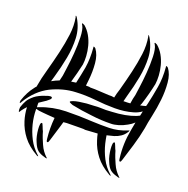

<svg xmlns="http://www.w3.org/2000/svg" viewBox="-89 -558 627 639"><g transform="rotate(15 224.0 -238.5)"><path d="M102 -38Q99 -46 95.5 -58Q92 -70 90 -81Q88 -85 85 -96Q82 -107 80 -107Q76 -107 74.5 -100Q73 -93 73 -82.5Q73 -72 74.5 -60.5Q76 -49 79 -41Q85 -21 93.5 -13Q102 -5 116 0Q122 3 125 3Q126 3 125.5 1.5Q125 0 124 0Q117 -8 111.5 -17Q106 -26 102 -38ZM352 -38Q349 -46 345.5 -58Q342 -70 340 -81Q338 -85 335 -96Q332 -107 330 -107Q326 -107 324.5 -100Q323 -93 323 -82.5Q323 -72 324.5 -60.5Q326 -49 329 -41Q335 -21 343.5 -13Q352 -5 366 0Q372 3 375 3Q376 3 375.5 1.5Q375 0 374 0Q367 -8 361.5 -17Q356 -26 352 -38ZM272 -98Q278 -70 294 -45Q310 -20 340 1Q342 3 345 3.5Q348 4 344 0Q325 -20 315 -44.5Q305 -69 301 -95Q299 -109 298 -123Q311 -125 323 -127Q350 -133 363 -150Q368 -156 368 -157Q368 -159 363 -157Q331 -147 300 -149Q270 -151 241 -155Q194 -162 147 -165Q101 -168 56 -155L50 -153Q50 -162 51 -169L71 -180Q74 -181 82 -187Q90 -192 90 -196Q90 -200 83 -200Q76 -200 67 -197Q57 -195 47 -191Q37 -187 31 -183Q15 -172 9 -163Q2 -153 -4 -139L-5 -131Q-5 -123 -4 -123Q-1 -123 -1 -125L2 -129Q11 -139 18 -145Q17 -121 22 -98Q28 -70 44 -45Q60 -20 90 1Q92 3 95 3.5Q98 4 94 0Q75 -20 65 -44.5Q55 -69 51 -94.5Q47 -120 49 -146V-147H51Q56 -145 59 -144L74 -141Q81 -140 91 -138L116 -134Q109 -97 110 -60Q110 -57 110.5 -53.5Q111 -50 114 -50Q116 -50 117 -52Q118 -54 120 -58Q130 -82 143 -115Q146 -122 148 -128H160L200 -125L212 -124Q217 -124 225 -122L267 -121H268Q269 -111 272 -98ZM372 -160Q358 -111 360 -60Q360 -57 360.5 -53.5Q361 -50 364 -50Q366 -50 367 -52Q368 -54 370 -58Q380 -82 393 -114.5Q406 -147 415 -179Q419 -197 428 -225.5Q437 -254 443 -284.5Q449 -315 449 -344.5Q449 -374 437 -393Q433 -397 431 -397Q429 -397 430 -393Q430 -355 421.5 -322.5Q413 -290 403 -259Q402 -255 400 -251Q391 -249 380 -248Q382 -251 384 -255Q400 -293 411 -330Q414 -343 414.5 -360Q415 -377 412 -395Q409 -413 401.5 -429.5Q394 -446 382 -458Q376 -462 375 -462Q371 -462 375 -456Q381 -443 379.5 -415.5Q378 -388 373 -358.5Q368 -329 362.5 -305.5Q357 -282 356 -277Q351 -264 347 -246Q337 -246 327 -247H323Q326 -257 330 -267Q344 -303 354 -338.5Q364 -374 365.5 -408.5Q367 -443 351 -476Q348 -481 347 -481Q346 -481 346 -479.5Q346 -478 347 -477Q350 -447 343 -415Q336 -383 325 -349.5Q314 -316 301 -281Q294 -265 290 -251Q280 -254 271 -254L221 -261L210 -262Q205 -262 200 -264L189 -265Q191 -274 193 -285Q199 -315 199 -344.5Q199 -374 187 -393Q183 -397 181 -397Q179 -397 180 -393Q180 -355 172 -323Q164 -294 155 -266Q147 -266 138 -265Q151 -298 161 -330Q164 -343 164.5 -360Q165 -377 162 -395Q159 -413 151.5 -429.5Q144 -446 132 -458Q126 -462 125 -462Q121 -462 125 -456Q131 -443 129.5 -415.5Q128 -388 123 -358.5Q118 -329 112.5 -305.5Q107 -282 106 -277Q103 -269 100 -259Q86 -255 73 -249Q76 -257 80 -267Q94 -303 104 -338.5Q114 -374 115.5 -408.5Q117 -443 101 -476Q98 -481 97 -481Q96 -481 96 -479.5Q96 -478 97 -477Q100 -447 93 -415Q86 -383 75 -349.5Q64 -316 51 -281Q39 -250 31 -219Q27 -216 24 -212Q5 -192 -8 -162Q-9 -160 -9 -157Q-10 -153 -9 -153Q-6 -152 -4 -157Q29 -202 74 -220Q119 -237 162 -235Q196 -234 232 -227Q267 -220 301 -217Q335 -214 365 -220Q381 -223 394 -231Q391 -223 389 -215Q384 -213 378 -211Q361 -206 340 -204Q318 -202 296 -203Q273 -203 253 -206Q245 -207 232 -207L207 -208L181 -207Q168 -206 161 -204L155 -202Q151 -201 151 -199Q151 -197 157 -194Q162 -191 163 -191Q196 -181 232 -174Q268 -166 302 -164Q313 -163 328 -166Q343 -169 358 -176Q370 -181 380 -189Q376 -174 372 -160Z"/></g></svg>

Font: mr_AkronimG
Style: Regular
Weight: 400
Version: Version 1.002 April 14, 2020